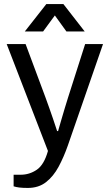

<svg xmlns="http://www.w3.org/2000/svg" viewBox="-20 -743 540 945"><path d="M117 182Q92 182 75.5 180Q59 178 47 174V117H82Q125 117 161 92.5Q197 68 216 0L13 -526H106L204 -263Q212 -241 222 -213Q232 -185 241 -158.5Q250 -132 255.5 -115Q261 -98 261 -98H266Q266 -98 270.5 -114Q275 -130 282.5 -155.5Q290 -181 298.5 -209.5Q307 -238 315 -263L399 -526H487L314 -27Q294 30 268.5 77.5Q243 125 206.5 153.5Q170 182 117 182ZM102 -588 208 -723H292L397 -588H307L250 -667L192 -588Z"/></svg>

Font: Archivo VF Beta
Style: Regular
Weight: 400
Designer: Hector Gatti
Foundry: Omnibus-Type
Version: Version 1.002